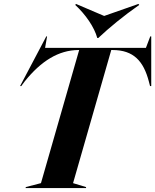

<svg xmlns="http://www.w3.org/2000/svg" viewBox="-20 -955 788 975"><path d="M82 -518H88L105 -541C189 -646 278 -700 377 -701H382L188 -25L111 -5L110 0H417V-5L351 -25L545 -701H551C659 -701 709 -644 736 -541L742 -518H748V-770H743L721 -712H209L219 -770H215ZM362 -930C415 -881 459 -817 474 -762H479C534 -814 607 -874 687 -930L683 -935L509 -874L366 -935Z"/></svg>

Font: Nyght Serif Bold Italic
Style: Regular
Weight: 700
Italic angle: -16°
Designer: Maksym Kobuzan
Version: Version 0.410;Glyphs 3.1.2 (3151)